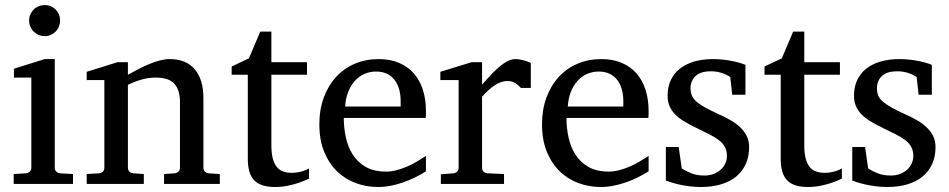

<svg xmlns="http://www.w3.org/2000/svg" viewBox="-20 -728 3757 760"><path d="M34.2 0V-39.1L83 -42Q92.3 -43 98.1 -48.8Q104 -54.7 104 -64V-420.9H35.2V-456.1L157.2 -494.1H196.8V-64Q196.8 -54.7 202.9 -48.8Q209 -43 217.8 -42L269 -39.1V0ZM217.8 -647Q217.8 -634.3 213.1 -622.8Q208.5 -611.3 200.2 -603Q191.9 -594.7 180.9 -589.8Q169.9 -585 157.2 -585Q144.5 -585 133.1 -589.8Q121.6 -594.7 113.3 -603Q105 -611.3 100.1 -622.8Q95.2 -634.3 95.2 -647Q95.2 -659.7 100.1 -670.9Q105 -682.1 113.3 -690.4Q121.6 -698.7 133.1 -703.4Q144.5 -708 157.2 -708Q169.9 -708 180.9 -703.4Q191.9 -698.7 200.2 -690.4Q208.5 -682.1 213.1 -670.9Q217.8 -659.7 217.8 -647Z M629.4 0V-39.1L671.4 -42Q680.2 -43 686.3 -48.8Q692.4 -54.7 692.4 -64V-324.2Q692.4 -371.6 670.4 -396.2Q648.4 -420.9 596.2 -420.9Q567.4 -420.9 539.6 -412.8Q511.7 -404.8 486.3 -392.1V-64Q486.3 -54.7 492.2 -48.8Q498 -43 507.3 -42L549.3 -39.1V0H323.2V-39.1L372.1 -42Q381.3 -43 387.2 -48.8Q393.1 -54.7 393.1 -64V-411.1H323.2V-443.8L445.3 -481.9H486.3V-432.1Q507.3 -443.8 529.1 -455.1Q550.8 -466.3 572.3 -475.1Q593.8 -483.9 613.8 -489Q633.8 -494.1 651.4 -494.1Q716.8 -494.1 751 -453.6Q785.2 -413.1 785.2 -339.8V-64Q785.2 -54.7 791.3 -48.8Q797.4 -43 806.2 -42L850.1 -39.1V0Z M1203.1 -21Q1184.6 -11.7 1162.6 -4.4Q1144 2 1119.6 7.1Q1095.2 12.2 1068.4 12.2Q1011.7 12.2 986.3 -14.2Q960.9 -40.5 960.9 -100.1V-432.1H897V-464.8L965.3 -497.1L1010.3 -603H1054.2V-481.9H1195.3V-432.1H1054.2V-152.8Q1054.2 -123 1059.3 -102.3Q1064.5 -81.5 1074.5 -68.6Q1084.5 -55.7 1099.4 -49.8Q1114.3 -43.9 1134.3 -43.9Q1148.9 -43.9 1161.4 -46.4Q1173.8 -48.8 1183.1 -52.2Q1193.8 -56.2 1203.1 -61Z M1666 -49.8Q1645 -36.6 1622.3 -25.4Q1599.6 -14.2 1575.4 -5.9Q1551.3 2.4 1526.4 7.3Q1501.5 12.2 1476.1 12.2Q1430.7 12.2 1388.7 -3.2Q1346.7 -18.6 1314.7 -49.3Q1282.7 -80.1 1263.4 -126.7Q1244.1 -173.3 1244.1 -235.8Q1244.1 -294.4 1261.7 -342Q1279.3 -389.6 1310.5 -423.6Q1341.8 -457.5 1384.8 -475.8Q1427.7 -494.1 1479 -494.1Q1525.4 -494.1 1560.5 -478.8Q1595.7 -463.4 1619.1 -436.3Q1642.6 -409.2 1654.3 -371.3Q1666 -333.5 1666 -289.1V-275.9Q1666 -268.1 1665 -261.2H1340.8Q1340.8 -223.1 1348.9 -185.1Q1356.9 -147 1376 -116.7Q1395 -86.4 1427.2 -67.6Q1459.5 -48.8 1507.8 -48.8Q1529.3 -48.8 1550.3 -54.4Q1571.3 -60.1 1591.6 -68.8Q1611.8 -77.6 1630.4 -88.6Q1648.9 -99.6 1666 -110.8ZM1565.9 -328.1Q1565.9 -353 1560.1 -374.3Q1554.2 -395.5 1542.2 -411.1Q1530.3 -426.8 1512 -435.8Q1493.7 -444.8 1468.8 -444.8Q1443.8 -444.8 1422.4 -435.3Q1400.9 -425.8 1384.5 -407.7Q1368.2 -389.6 1358.2 -364Q1348.1 -338.4 1346.2 -306.2H1565.9Z M2042 -379.9Q2032.2 -391.1 2019.5 -399.2Q2006.8 -407.2 1988.3 -407.2Q1963.9 -407.2 1939 -390.9Q1914.1 -374.5 1888.2 -345.2V-64Q1888.2 -54.7 1894 -48.8Q1899.9 -43 1909.2 -42L1975.1 -39.1V0H1725.1V-38.1L1774.4 -42Q1783.2 -43 1789.3 -48.8Q1795.4 -54.7 1795.4 -64V-411.1H1723.1V-443.8L1847.2 -481.9H1888.2V-393.1Q1898.9 -404.8 1914.3 -422.1Q1929.7 -439.5 1947.3 -455.6Q1964.8 -471.7 1983.6 -482.9Q2002.4 -494.1 2020 -494.1Q2027.8 -494.1 2036.6 -492.7Q2045.4 -491.2 2053.7 -489Q2062 -486.8 2069.1 -484.1Q2076.2 -481.4 2081.1 -479V-379.9Z M2547.4 -49.8Q2526.4 -36.6 2503.7 -25.4Q2481 -14.2 2456.8 -5.9Q2432.6 2.4 2407.7 7.3Q2382.8 12.2 2357.4 12.2Q2312 12.2 2270 -3.2Q2228 -18.6 2196 -49.3Q2164.1 -80.1 2144.8 -126.7Q2125.5 -173.3 2125.5 -235.8Q2125.5 -294.4 2143.1 -342Q2160.6 -389.6 2191.9 -423.6Q2223.1 -457.5 2266.1 -475.8Q2309.1 -494.1 2360.4 -494.1Q2406.7 -494.1 2441.9 -478.8Q2477.1 -463.4 2500.5 -436.3Q2523.9 -409.2 2535.6 -371.3Q2547.4 -333.5 2547.4 -289.1V-275.9Q2547.4 -268.1 2546.4 -261.2H2222.2Q2222.2 -223.1 2230.2 -185.1Q2238.3 -147 2257.3 -116.7Q2276.4 -86.4 2308.6 -67.6Q2340.8 -48.8 2389.2 -48.8Q2410.6 -48.8 2431.6 -54.4Q2452.6 -60.1 2472.9 -68.8Q2493.2 -77.6 2511.7 -88.6Q2530.3 -99.6 2547.4 -110.8ZM2447.3 -328.1Q2447.3 -353 2441.4 -374.3Q2435.5 -395.5 2423.6 -411.1Q2411.6 -426.8 2393.3 -435.8Q2375 -444.8 2350.1 -444.8Q2325.2 -444.8 2303.7 -435.3Q2282.2 -425.8 2265.9 -407.7Q2249.5 -389.6 2239.5 -364Q2229.5 -338.4 2227.5 -306.2H2447.3Z M2945.3 -145Q2945.3 -108.4 2932.1 -79.1Q2918.9 -49.8 2894.5 -29.5Q2870.1 -9.3 2834.5 1.5Q2798.8 12.2 2754.4 12.2Q2731.4 12.2 2709.7 9.5Q2688 6.8 2669.7 2.7Q2651.4 -1.5 2637.2 -5.9Q2623 -10.3 2615.7 -13.2V-146H2666.5L2678.7 -61Q2693.8 -51.3 2716.1 -42.2Q2738.3 -33.2 2767.6 -33.2Q2789.1 -33.2 2805.7 -39.8Q2822.3 -46.4 2833.7 -57.1Q2845.2 -67.9 2851.3 -81.8Q2857.4 -95.7 2857.4 -110.8Q2857.4 -131.8 2849.1 -146.7Q2840.8 -161.6 2825.2 -173.6Q2809.6 -185.5 2786.9 -196.8Q2764.2 -208 2735.4 -222.2Q2708 -235.4 2687 -248.3Q2666 -261.2 2651.6 -276.1Q2637.2 -291 2629.9 -308.8Q2622.6 -326.7 2622.6 -349.1Q2622.6 -382.3 2634.5 -409.2Q2646.5 -436 2669.4 -454.8Q2692.4 -473.6 2725.8 -483.9Q2759.3 -494.1 2802.7 -494.1Q2824.7 -494.1 2844.7 -491.7Q2864.7 -489.3 2881.3 -485.8Q2897.9 -482.4 2910.6 -478.5Q2923.3 -474.6 2930.7 -471.2V-353H2878.4L2870.6 -422.9Q2859.9 -431.2 2838.9 -438.5Q2817.9 -445.8 2794.4 -445.8Q2752.9 -445.8 2733.2 -427Q2713.4 -408.2 2713.4 -378.9Q2713.4 -361.8 2719 -349.1Q2724.6 -336.4 2737.5 -325.2Q2750.5 -314 2771.7 -302.2Q2793 -290.5 2824.7 -275.9Q2851.1 -264.2 2873 -251.5Q2895 -238.8 2911.1 -223.1Q2927.2 -207.5 2936.3 -188.5Q2945.3 -169.4 2945.3 -145Z M3312.5 -21Q3293.9 -11.7 3272 -4.4Q3253.4 2 3229 7.1Q3204.6 12.2 3177.7 12.2Q3121.1 12.2 3095.7 -14.2Q3070.3 -40.5 3070.3 -100.1V-432.1H3006.3V-464.8L3074.7 -497.1L3119.6 -603H3163.6V-481.9H3304.7V-432.1H3163.6V-152.8Q3163.6 -123 3168.7 -102.3Q3173.8 -81.5 3183.8 -68.6Q3193.8 -55.7 3208.7 -49.8Q3223.6 -43.9 3243.7 -43.9Q3258.3 -43.9 3270.8 -46.4Q3283.2 -48.8 3292.5 -52.2Q3303.2 -56.2 3312.5 -61Z M3683.1 -145Q3683.1 -108.4 3669.9 -79.1Q3656.7 -49.8 3632.3 -29.5Q3607.9 -9.3 3572.3 1.5Q3536.6 12.2 3492.2 12.2Q3469.2 12.2 3447.5 9.5Q3425.8 6.8 3407.5 2.7Q3389.2 -1.5 3375 -5.9Q3360.8 -10.3 3353.5 -13.2V-146H3404.3L3416.5 -61Q3431.6 -51.3 3453.9 -42.2Q3476.1 -33.2 3505.4 -33.2Q3526.9 -33.2 3543.5 -39.8Q3560.1 -46.4 3571.5 -57.1Q3583 -67.9 3589.1 -81.8Q3595.2 -95.7 3595.2 -110.8Q3595.2 -131.8 3586.9 -146.7Q3578.6 -161.6 3563 -173.6Q3547.4 -185.5 3524.7 -196.8Q3502 -208 3473.1 -222.2Q3445.8 -235.4 3424.8 -248.3Q3403.8 -261.2 3389.4 -276.1Q3375 -291 3367.7 -308.8Q3360.4 -326.7 3360.4 -349.1Q3360.4 -382.3 3372.3 -409.2Q3384.3 -436 3407.2 -454.8Q3430.2 -473.6 3463.6 -483.9Q3497.1 -494.1 3540.5 -494.1Q3562.5 -494.1 3582.5 -491.7Q3602.5 -489.3 3619.1 -485.8Q3635.7 -482.4 3648.4 -478.5Q3661.1 -474.6 3668.5 -471.2V-353H3616.2L3608.4 -422.9Q3597.7 -431.2 3576.7 -438.5Q3555.7 -445.8 3532.2 -445.8Q3490.7 -445.8 3470.9 -427Q3451.2 -408.2 3451.2 -378.9Q3451.2 -361.8 3456.8 -349.1Q3462.4 -336.4 3475.3 -325.2Q3488.3 -314 3509.5 -302.2Q3530.8 -290.5 3562.5 -275.9Q3588.9 -264.2 3610.8 -251.5Q3632.8 -238.8 3648.9 -223.1Q3665 -207.5 3674.1 -188.5Q3683.1 -169.4 3683.1 -145Z"/></svg>

Font: BabelStone Ogham
Style: Regular
Weight: 400
Designer: Andrew West
Foundry: BabelStone
Version: Version 2.02 March 14, 2022